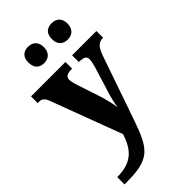

<svg xmlns="http://www.w3.org/2000/svg" viewBox="-297 -835 1140 1140"><g transform="rotate(-45 272.5 -265.5)"><path d="M392 -620C424 -620 457 -638 457 -689C457 -740 424 -757 392 -757C357 -757 326 -740 326 -689C326 -638 357 -620 392 -620ZM193 -620C226 -620 259 -638 259 -689C259 -740 226 -757 193 -757C160 -757 129 -740 129 -689C129 -638 160 -620 193 -620ZM21 165V226H40C233 226 268 178 331 -3L472 -410C490 -460 510 -479 544 -480H547V-536H343V-480H347C384 -478 400 -471 400 -445C400 -431 394 -405 390 -392L333 -207C327 -184 320 -158 316 -127C313 -153 303 -196 290 -239L237 -400C232 -416 228 -432 228 -445C228 -468 242 -480 283 -480H287V-536H-2V-480H3C32 -480 45 -474 60 -434L226 9C196 100 152 165 21 165Z"/></g></svg>

Font: Noto Serif Lao SemiCondensed ExtraBold
Style: Regular
Weight: 800
Width: 4
Designer: Monotype Design Team
Foundry: Monotype Imaging Inc.
Version: Version 2.003